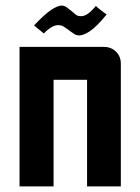

<svg xmlns="http://www.w3.org/2000/svg" viewBox="-20 -668 503 688"><path d="M102 -577Q141 -618 164 -633Q187 -648 201 -648Q211 -648 221 -640.5Q231 -633 243 -623Q248 -618 254 -614Q260 -610 271 -610Q282 -610 294.5 -618.5Q307 -627 324 -647Q323 -647 328.5 -642Q334 -637 342 -631Q351 -624 362 -616Q326 -572 302.5 -556.5Q279 -541 264 -541Q254 -541 245.5 -546.5Q237 -552 229 -558Q228 -559 224 -562Q220 -565 219 -566V-565Q213 -570 206 -574Q199 -578 189 -578Q166 -578 137 -548ZM352 -500Q378 -500 395.5 -483Q413 -466 413 -440V0H292V-382H172V0H50V-500Z"/></svg>

Font: Tschichold
Style: Bold
Weight: 700
Designer: Peter Wiegel
Foundry: Peter Wiegel
Version: Version 1.000; ttfautohint (v1.3)